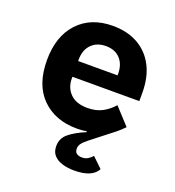

<svg xmlns="http://www.w3.org/2000/svg" viewBox="-134 -634 868 952"><g transform="rotate(20 300.0 -158.0)"><path d="M363 212Q331 212 302.5 204Q274 196 256.5 177.5Q239 159 239 128Q239 87 270.5 61Q302 35 357 12L355 7Q338 12 305 12Q190 12 120 -57.5Q50 -127 50 -257Q50 -383 117.5 -455.5Q185 -528 301 -528Q378 -528 434 -496Q490 -464 520 -405.5Q550 -347 550 -266V-222H197V-213Q197 -164 228.5 -133Q260 -102 319 -102Q365 -102 398 -120Q431 -138 455 -166L535 -79Q517 -60 495.5 -42.5Q474 -25 432 7Q397 34 376.5 50.5Q356 67 347.5 79Q339 91 339 105Q339 124 350.5 131Q362 138 377 138Q395 138 408.5 130Q422 122 432 110L485 161Q458 212 363 212ZM405 -305V-313Q405 -363 377.5 -392.5Q350 -422 302 -422Q254 -422 225.5 -392.5Q197 -363 197 -313V-305Z"/></g></svg>

Font: Lilex Nerd Font
Style: Bold
Weight: 700
Designer: Mike Abbink, Paul van der Laan, Pieter van Rosmalen, Mikhael Khrustik
Foundry: Mikhael Khrustik
Version: Version 2.400; ttfautohint (v1.8.4.7-5d5b);Nerd Fonts 3.3.0